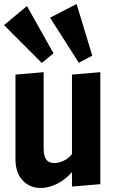

<svg xmlns="http://www.w3.org/2000/svg" viewBox="-20 -922 579 955"><path d="M57 -129V-551L197 -563V-186Q197 -146 210 -128.5Q223 -111 250 -111Q271 -111 295 -121.5Q319 -132 338 -155V-551L479 -563V-6L338 6V-66Q303 -26 261.5 -6.5Q220 13 182 13Q127 13 92 -25.5Q57 -64 57 -129ZM372 -610 229 -834 361 -902 439 -645ZM188 -609 0 -797 114 -892 246 -657Z"/></svg>

Font: Francois One
Style: Regular
Weight: 400
Designer: Vernon Adams
Foundry: Vernon Adams
Version: Version 2.000